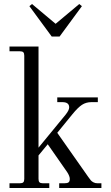

<svg xmlns="http://www.w3.org/2000/svg" viewBox="-20 -946 560 966"><path d="M173.8 -203.1 310.1 -369.1Q328.1 -391.6 328.1 -405.8Q328.1 -432.1 293.9 -432.1H268.1V-456.1H472.2V-432.1H439.9Q413.1 -432.1 392.3 -418.5Q371.6 -404.8 344.2 -371.1L268.1 -277.8L423.8 -56.2Q432.1 -44.4 436.8 -38.8Q441.4 -33.2 450.2 -28.6Q459 -23.9 470.2 -23.9H490.2V0H277.8V-23.9H304.2Q318.8 -23.9 325 -28.6Q331.1 -33.2 331.1 -45.9Q331.1 -59.6 317.9 -80.1L220.2 -220.2L173.8 -164.1V-45.9Q173.8 -33.7 178.7 -28.8Q183.6 -23.9 195.8 -23.9H228V0H27.8V-23.9H80.1Q92.3 -23.9 97.2 -28.8Q102.1 -33.7 102.1 -45.9V-666Q102.1 -678.2 97.2 -683.1Q92.3 -688 80.1 -688H27.8V-711.9H173.8ZM127.9 -915 141.1 -925.8 259.8 -826.2 378.9 -925.8 392.1 -915 279.8 -762.2H240.2Z"/></svg>

Font: Flanker Steampunk
Style: Regular
Weight: 400
Designer: Alexey Kryukov, Leonardo Di Lena
Foundry: Alexey Kryukov, Leonardo Di Lena
Version: 1.210